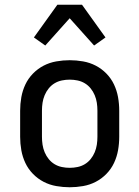

<svg xmlns="http://www.w3.org/2000/svg" viewBox="-20 -782 588 810"><path d="M274 8Q246 8 217.5 3Q189 -2 164 -15Q139 -28 119 -48.5Q99 -69 87 -94.5Q75 -120 70 -148Q65 -176 65 -205V-315Q65 -344 70 -372Q75 -400 87 -425.5Q99 -451 119 -471.5Q139 -492 164 -505Q189 -518 217.5 -523Q246 -528 274 -528Q302 -528 330.5 -523Q359 -518 384 -505Q409 -492 429 -471.5Q449 -451 461 -425.5Q473 -400 478 -372Q483 -344 483 -315V-205Q483 -176 478 -148Q473 -120 461 -94.5Q449 -69 429 -48.5Q409 -28 384 -15Q359 -2 330.5 3Q302 8 274 8ZM274 -74Q291 -74 307.5 -77.5Q324 -81 338 -89.5Q352 -98 362.5 -111Q373 -124 379.5 -139.5Q386 -155 388.5 -171.5Q391 -188 391 -205V-315Q391 -332 388.5 -348.5Q386 -365 379.5 -380.5Q373 -396 362.5 -409Q352 -422 338 -430.5Q324 -439 307.5 -442.5Q291 -446 274 -446Q257 -446 240.5 -442.5Q224 -439 210 -430.5Q196 -422 185.5 -409Q175 -396 168.5 -380.5Q162 -365 159.5 -348.5Q157 -332 157 -315V-205Q157 -188 159.5 -171.5Q162 -155 168.5 -139.5Q175 -124 185.5 -111Q196 -98 210 -89.5Q224 -81 240.5 -77.5Q257 -74 274 -74ZM171 -590 123 -624 222 -762H326L425 -624L377 -590L274 -705Z"/></svg>

Font: Iosevka Semi-Condensed Medium
Style: Regular
Weight: 500
Monospace: yes
Designer: Belleve Invis
Foundry: Belleve Invis
Version: Version 27.3.5